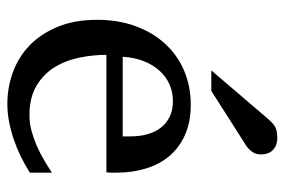

<svg xmlns="http://www.w3.org/2000/svg" viewBox="-148 -626 785 530"><g transform="rotate(90 245.0 -360.5)"><path d="M456.1 -49.8Q435.1 -36.6 412.4 -25.4Q389.6 -14.2 365.5 -5.9Q341.3 2.4 316.4 7.3Q291.5 12.2 266.1 12.2Q220.7 12.2 178.7 -3.2Q136.7 -18.6 104.7 -49.3Q72.8 -80.1 53.5 -126.7Q34.2 -173.3 34.2 -235.8Q34.2 -294.4 51.8 -342Q69.3 -389.6 100.6 -423.6Q131.8 -457.5 174.8 -475.8Q217.8 -494.1 269 -494.1Q315.4 -494.1 350.6 -478.8Q385.7 -463.4 409.2 -436.3Q432.6 -409.2 444.3 -371.3Q456.1 -333.5 456.1 -289.1V-275.9Q456.1 -268.1 455.1 -261.2H130.9Q130.9 -223.1 138.9 -185.1Q147 -147 166 -116.7Q185.1 -86.4 217.3 -67.6Q249.5 -48.8 297.9 -48.8Q319.3 -48.8 340.3 -54.4Q361.3 -60.1 381.6 -68.8Q401.9 -77.6 420.4 -88.6Q439 -99.6 456.1 -110.8ZM356 -328.1Q356 -353 350.1 -374.3Q344.2 -395.5 332.3 -411.1Q320.3 -426.8 302 -435.8Q283.7 -444.8 258.8 -444.8Q233.9 -444.8 212.4 -435.3Q190.9 -425.8 174.6 -407.7Q158.2 -389.6 148.2 -364Q138.2 -338.4 136.2 -306.2H356ZM405.8 -688Q405.8 -674.3 399.2 -664.6Q392.6 -654.8 382.8 -647.9L230.5 -550.8H173.8L306.6 -706.1Q312.5 -712.4 317.4 -717.5Q322.3 -722.7 328.1 -726.1Q334 -729.5 341.6 -731.2Q349.1 -732.9 359.9 -732.9Q373 -732.9 381.8 -728.8Q390.6 -724.6 396 -718.3Q401.4 -711.9 403.6 -703.9Q405.8 -695.8 405.8 -688Z"/></g></svg>

Font: BabelStone Ogham Pictish
Style: Bold
Weight: 700
Designer: Andrew West
Foundry: BabelStone
Version: Version 1.02 March 14, 2022